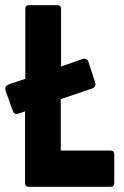

<svg xmlns="http://www.w3.org/2000/svg" viewBox="-58 -716 475 736"><path d="M11 -280Q9 -279 6 -279Q-5 -279 -8 -289L-37 -369Q-37 -371 -37.5 -372.5Q-38 -374 -38 -376Q-38 -387 -26 -392L39 -414V-682Q39 -696 53 -696H162Q176 -696 176 -682V-461L259 -490Q261 -491 266 -491Q277 -491 281 -479L307 -399Q307 -397 307.5 -396Q308 -395 308 -393Q308 -382 296 -377L175 -336V-139H365Q380 -139 380 -125V-14Q380 0 366 0H52Q38 0 38 -14V-289Z"/></svg>

Font: AL Dynamic
Style: Bold
Weight: 700
Version: Version 1.000; ttfautohint (v1.8.2) -l 8 -r 50 -G 200 -x 14 